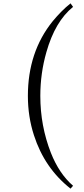

<svg xmlns="http://www.w3.org/2000/svg" viewBox="-20 -737 498 1143"><path d="M220 -166Q220 12 283 173Q332 297 415 369L400 386Q245 264 182 68Q146 -43 146 -166Q146 -428 294 -611Q318 -640 344.5 -667Q371 -694 400 -717L415 -696Q308 -610 256 -426Q220 -300 220 -166Z"/></svg>

Font: Amiri Quran
Style: Regular
Weight: 400
Designer: Khaled Hosny
Version: Version 0.117